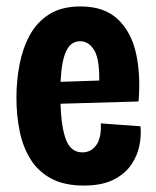

<svg xmlns="http://www.w3.org/2000/svg" viewBox="-20 -562 485 596"><path d="M240 14Q179 14 138.5 -8Q98 -30 74.5 -68Q51 -106 41 -155Q31 -204 31 -259Q31 -311 40.5 -361Q50 -411 72 -452Q94 -493 132.5 -517.5Q171 -542 230 -542Q304 -542 346 -502Q388 -462 402.5 -395.5Q417 -329 410 -247L168 -240Q170 -167 185 -128Q200 -89 236 -89Q262 -89 278.5 -111Q295 -133 293 -179L416 -170Q419 -143 413 -111.5Q407 -80 388 -51.5Q369 -23 333 -4.5Q297 14 240 14ZM229 -434Q200 -434 185.5 -403.5Q171 -373 168 -308L288 -312Q289 -380 272 -407Q255 -434 229 -434Z"/></svg>

Font: Bricolage Grotesque 12pt Condensed Bricolage Grotesque 10pt Condensed Regular
Style: Bold
Weight: 700
Width: 3
Designer: Mathieu Triay
Foundry: Atelier Triay
Version: Version 1.001; ttfautohint (v1.8.4.7-5d5b);gftools[0.9.33.de